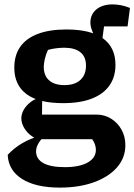

<svg xmlns="http://www.w3.org/2000/svg" viewBox="-20 -645 611 873"><path d="M252 208Q142 208 80 168.5Q18 129 15 59Q45 27 83 5Q121 -17 167 -28H183Q161 -6 152.5 11Q144 28 144 43Q144 78 177 96.5Q210 115 275 115Q341 115 378.5 94Q416 73 416 36Q416 24 411.5 11Q407 -2 399 -12H148Q112 -30 94.5 -56Q77 -82 77 -106Q77 -137 102 -165Q127 -193 172 -207L171 -124H419Q455 -124 485 -105.5Q515 -87 532.5 -55.5Q550 -24 550 15Q550 72 512.5 115.5Q475 159 407.5 183.5Q340 208 252 208ZM267 -176Q155 -176 100 -217.5Q45 -259 45 -337Q45 -393 71.5 -431.5Q98 -470 151 -490.5Q204 -511 282 -511Q393 -511 449 -470Q505 -429 505 -350Q505 -295 477.5 -256Q450 -217 397 -196.5Q344 -176 267 -176ZM273 -258Q320 -258 345.5 -281.5Q371 -305 371 -347Q371 -387 345.5 -407.5Q320 -428 272 -428Q256 -428 235.5 -425.5Q215 -423 198 -418Q188 -396 183.5 -375.5Q179 -355 179 -341Q179 -301 203.5 -279.5Q228 -258 273 -258ZM430 -457Q410 -478 400.5 -501Q391 -524 391 -542Q391 -580 418.5 -602.5Q446 -625 492 -625Q509 -625 528.5 -621.5Q548 -618 571 -609L560 -525H453L444 -457Z"/></svg>

Font: Piazzolla Thin ExtraBold
Style: Regular
Weight: 800
Version: Version 2.005